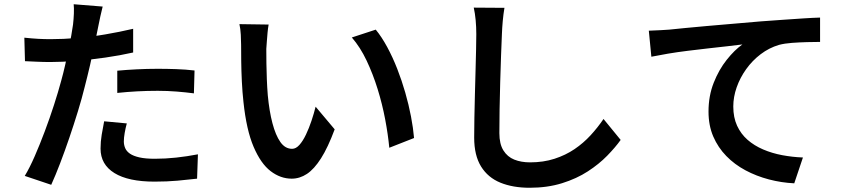

<svg xmlns="http://www.w3.org/2000/svg" viewBox="-20 -826 4010 907"><path d="M465 -795Q460 -776 454 -748.5Q448 -721 445 -705Q438 -670 428 -621.5Q418 -573 405.5 -519Q393 -465 380 -415Q367 -362 348 -300Q329 -238 307.5 -175Q286 -112 264 -54.5Q242 3 222 47L97 5Q120 -33 144 -88Q168 -143 191.5 -205.5Q215 -268 235 -330Q255 -392 269 -444Q279 -480 287.5 -517.5Q296 -555 303.5 -590.5Q311 -626 316.5 -657Q322 -688 325 -710Q328 -736 329 -762.5Q330 -789 328 -806ZM219 -641Q279 -641 344.5 -646.5Q410 -652 477.5 -663.5Q545 -675 609 -690V-578Q547 -564 477.5 -554Q408 -544 341 -538.5Q274 -533 218 -533Q183 -533 154 -534.5Q125 -536 98 -537L95 -648Q133 -644 161.5 -642.5Q190 -641 219 -641ZM534 -492Q576 -496 625.5 -498.5Q675 -501 724 -501Q767 -501 811.5 -499.5Q856 -498 899 -493L896 -385Q858 -390 814.5 -393.5Q771 -397 725 -397Q675 -397 628 -394.5Q581 -392 534 -387ZM579 -243Q573 -221 569 -198Q565 -175 565 -158Q565 -141 571.5 -126Q578 -111 594 -100Q610 -89 638.5 -82.5Q667 -76 711 -76Q761 -76 812 -81.5Q863 -87 915 -97L911 18Q869 23 819 27.5Q769 32 710 32Q586 32 520.5 -8.5Q455 -49 455 -124Q455 -157 460.5 -190Q466 -223 472 -253Z M1249 -710Q1246 -694 1244 -672.5Q1242 -651 1240.5 -630Q1239 -609 1238 -595Q1238 -563 1238.5 -526.5Q1239 -490 1240.5 -452Q1242 -414 1245 -376Q1252 -301 1267 -244Q1282 -187 1304.5 -155Q1327 -123 1360 -123Q1378 -123 1394.5 -141.5Q1411 -160 1425.5 -190.5Q1440 -221 1451.5 -255.5Q1463 -290 1471 -322L1561 -215Q1529 -129 1496.5 -78Q1464 -27 1430 -4.5Q1396 18 1358 18Q1305 18 1258.5 -17.5Q1212 -53 1178 -132.5Q1144 -212 1130 -345Q1125 -390 1122.5 -441Q1120 -492 1119.5 -538Q1119 -584 1119 -614Q1119 -634 1117.5 -662Q1116 -690 1111 -712ZM1755 -686Q1783 -652 1809 -604Q1835 -556 1856.5 -501Q1878 -446 1894.5 -388.5Q1911 -331 1921.5 -276Q1932 -221 1936 -174L1819 -128Q1813 -191 1799.5 -262.5Q1786 -334 1764 -405Q1742 -476 1712 -539.5Q1682 -603 1642 -649Z M2363 -789Q2358 -760 2355 -727Q2352 -694 2351 -665Q2349 -624 2347 -564.5Q2345 -505 2343 -439Q2341 -373 2340 -309.5Q2339 -246 2339 -197Q2339 -146 2358 -115.5Q2377 -85 2409.5 -72Q2442 -59 2484 -59Q2547 -59 2599.5 -76Q2652 -93 2694 -121.5Q2736 -150 2770 -187Q2804 -224 2831 -264L2912 -165Q2887 -130 2848.5 -90.5Q2810 -51 2757 -16.5Q2704 18 2635 39.5Q2566 61 2482 61Q2403 61 2344 37Q2285 13 2252.5 -39.5Q2220 -92 2220 -176Q2220 -217 2221 -270.5Q2222 -324 2223.5 -381Q2225 -438 2226.5 -493Q2228 -548 2229 -593Q2230 -638 2230 -665Q2230 -699 2227 -731Q2224 -763 2218 -790Z M3045 -681Q3075 -682 3101 -683.5Q3127 -685 3141 -686Q3170 -689 3215.5 -693.5Q3261 -698 3318 -703Q3375 -708 3440 -713.5Q3505 -719 3574 -725Q3627 -729 3678 -732.5Q3729 -736 3774 -739Q3819 -742 3854 -743V-628Q3827 -628 3791.5 -627Q3756 -626 3721.5 -623.5Q3687 -621 3660 -614Q3613 -600 3573.5 -570Q3534 -540 3505 -499.5Q3476 -459 3460 -413.5Q3444 -368 3444 -323Q3444 -271 3462 -232Q3480 -193 3511.5 -165.5Q3543 -138 3585 -120Q3627 -102 3675 -93Q3723 -84 3773 -82L3732 40Q3671 37 3612 21.5Q3553 6 3501.5 -21.5Q3450 -49 3411 -89Q3372 -129 3349.5 -181Q3327 -233 3327 -299Q3327 -373 3351.5 -435Q3376 -497 3413 -543.5Q3450 -590 3487 -616Q3457 -612 3415.5 -607.5Q3374 -603 3326 -597.5Q3278 -592 3229 -586Q3180 -580 3135.5 -572.5Q3091 -565 3057 -558Z"/></svg>

Font: Noto Sans KR SemiBold
Style: Regular
Weight: 600
Designer: Ryoko NISHIZUKA  (kana, bopomofo & ideographs); Paul D. Hunt (Latin, Greek & Cyrillic); Sandoll Communications , Soo-you
Foundry: Adobe
Version: Version 2.004-H2;hotconv 1.0.118;makeotfexe 2.5.65603